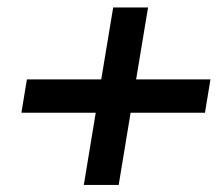

<svg xmlns="http://www.w3.org/2000/svg" viewBox="-20 -587 607 523"><path d="M208.3 -83.3 240.8 -280H38.3L53.3 -370.8H255.8L288.3 -566.7H383.3L350.8 -370.8H553.3L538.3 -280H335.8L303.3 -83.3Z"/></svg>

Font: Familjen Grotesk GF Medium
Style: Italic
Weight: 500
Designer: Anders Wikstroem, Jonas Baeckman, Matilda Gysing, Kristian Moeller
Foundry: Familjen STHML AB
Version: Version 2.000; Beta; Release 4; Build 6